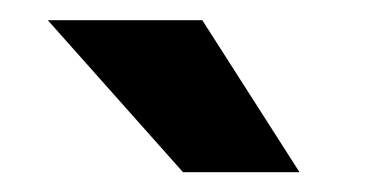

<svg xmlns="http://www.w3.org/2000/svg" viewBox="-20 -770 370 190"><path d="M180.2 -750 276.4 -599.6H161.1L27.3 -750Z"/></svg>

Font: Vazirmatn RD FD
Style: Bold
Weight: 700
Designer: Saber Rastikerdar
Foundry: Saber Rastikerdar
Version: Version 33.003